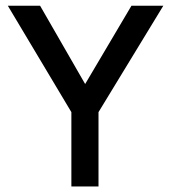

<svg xmlns="http://www.w3.org/2000/svg" viewBox="-20 -670 616 690"><path d="M286 -368 452.5 -649.5H567L334 -267V0H236.5V-267L8 -649.5H124Z"/></svg>

Font: Betinya Sans Medium
Style: Regular
Weight: 500
Designer: Jonathan Pinhorn
Version: Version 2.001;December 9, 2019;FontCreator 12.0.0.2547 64-bi